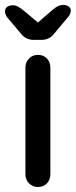

<svg xmlns="http://www.w3.org/2000/svg" viewBox="-38 -750 304 770"><path d="M164 -51Q164 -29 150 -14.5Q136 0 114 0Q93 0 78.5 -14.5Q64 -29 64 -51V-479Q64 -501 78.5 -515.5Q93 -530 114 -530Q136 -530 150 -515.5Q164 -501 164 -479ZM98 -590Q65 -590 46 -615L-7 -678Q-18 -691 -18 -705Q-18 -716 -9 -722.5Q0 -729 16 -729Q31 -729 54 -710L126 -650L104 -651L172 -710Q184 -720 193.5 -725Q203 -730 218 -730Q230 -730 238 -723.5Q246 -717 246 -707Q246 -701 243 -694Q240 -687 232 -678L179 -615Q160 -590 127 -590Z"/></svg>

Font: Quicksand Light SemiBold
Style: Regular
Weight: 600
Version: Version 3.006